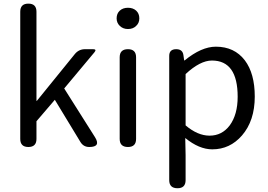

<svg xmlns="http://www.w3.org/2000/svg" viewBox="-20 -797 1453 1041"><path d="M133.8 0Q89.8 0 89.8 -43.9V-733.4Q89.8 -777.3 133.8 -777.3Q177.7 -777.3 177.7 -733.4V-250H179.7L385.7 -503.9Q407.2 -530.3 441.4 -530.3H456.1H484.4Q505.9 -530.3 492.2 -513.7L328.1 -317.4L494.1 -54.7Q529.3 0 463.9 0Q432.6 0 416 -27.3L277.3 -255.9L177.7 -139.6V-43.9Q177.7 0 133.8 0Z M673.8 0Q628.9 0 628.9 -43.9V-486.3Q628.9 -530.3 673.8 -530.3Q717.8 -530.3 717.8 -486.3V-264.6V-43.9Q717.8 0 673.8 0ZM673.8 -639.6Q647.5 -639.6 629.9 -656.2Q612.3 -672.9 612.3 -697.3Q612.3 -723.6 629.4 -739.3Q646.5 -754.9 673.8 -754.9Q701.2 -754.9 718.3 -739.3Q735.4 -723.6 735.4 -697.3Q735.4 -671.9 717.8 -656.2Q701.2 -639.6 673.8 -639.6Z M942.4 223.6Q897.5 223.6 897.5 179.7V-153.3V-494.1Q897.5 -530.3 935.5 -530.3Q970.7 -530.3 974.6 -497.1L978.5 -469.7H981.4Q1072.3 -543.9 1150.4 -543.9Q1251 -543.9 1307.6 -469.7Q1361.3 -398.4 1361.3 -273.4Q1361.3 -142.6 1292 -62.5Q1226.6 12.7 1130.9 12.7Q1059.6 12.7 984.4 -48.8L986.3 43.9V179.7Q986.3 223.6 942.4 223.6ZM1116.2 -61.5Q1183.6 -61.5 1225.6 -117.2Q1268.6 -175.8 1268.6 -272.5Q1268.6 -468.8 1128.9 -468.8Q1065.4 -468.8 986.3 -395.5V-255.9V-117.2Q1051.8 -61.5 1116.2 -61.5Z"/></svg>

Font: Bpmf GenSen Rounded R
Style: R
Weight: 400
Foundry: But Ko
Version: Version 1.320